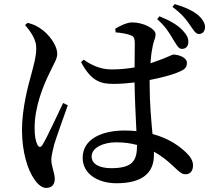

<svg xmlns="http://www.w3.org/2000/svg" viewBox="-20 -864 1040 943"><path d="M830 -671C847 -645 855 -625 872 -624C889 -623 904 -633 905 -656C906 -675 898 -693 877 -715C853 -741 813 -764 763 -784L752 -770C794 -733 813 -700 830 -671ZM913 -741C930 -717 940 -698 956 -697C975 -697 986 -710 987 -729C988 -746 978 -767 955 -788C928 -811 892 -828 838 -844L827 -830C873 -796 896 -767 913 -741ZM103 -741C133 -706 159 -668 158 -626C158 -587 147 -549 134 -500C117 -440 88 -329 88 -226C88 -117 116 -29 149 17C166 42 186 59 207 59C234 59 249 43 249 14C249 -14 232 -47 232 -80C232 -96 237 -117 246 -154C257 -190 294 -294 313 -347L290 -358C265 -307 211 -188 189 -153C180 -138 170 -140 164 -153C155 -170 150 -196 150 -237C150 -338 191 -440 222 -503C246 -555 261 -574 261 -599C261 -649 210 -703 183 -721C161 -737 145 -744 116 -752ZM653 -152V-149C653 -75 631 -38 526 -38C474 -38 430 -55 430 -96C430 -140 491 -165 549 -165C587 -165 621 -161 653 -152ZM548 -705C574 -703 599 -699 619 -692C635 -686 642 -682 642 -648L641 -533C608 -527 570 -523 528 -523C480 -523 436 -539 391 -571L378 -559C429 -463 476 -452 539 -452C572 -452 607 -455 641 -459V-451C642 -376 647 -286 650 -220C632 -222 613 -223 593 -223C481 -223 386 -182 386 -89C386 -9 462 36 552 36C681 36 736 -16 736 -103V-119C769 -101 800 -77 831 -48C858 -22 872 -8 891 -8C914 -8 928 -24 928 -52C928 -73 916 -94 895 -114C863 -145 811 -184 729 -206C723 -272 715 -355 715 -449V-471C771 -482 818 -495 842 -504C883 -520 898 -528 898 -555C898 -581 861 -595 832 -596C824 -596 803 -582 744 -562L719 -553C721 -583 724 -608 728 -626C734 -666 744 -673 744 -696C744 -722 686 -754 629 -754C604 -754 569 -737 546 -723Z"/></svg>

Font: Noto Serif JP SemiBold
Style: Regular
Weight: 600
Designer: Ryoko NISHIZUKA 西塚涼子 (kana & ideographs); Frank Grießhammer (Latin, Greek & Cyrillic); Wenlong ZHANG 张文龙 (bopomofo); San
Foundry: Adobe
Version: Version 2.001;hotconv 1.1.0;makeotfexe 2.6.0